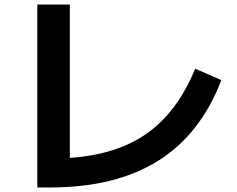

<svg xmlns="http://www.w3.org/2000/svg" viewBox="-20 -792 1040 844"><path d="M144 -772H287V-98Q495 -112 628 -207Q761 -302 838 -490L953 -440Q862 -202 675 -85Q488 32 201 32H144Z"/></svg>

Font: Enso
Style: Bold
Weight: 700
Designer: Coji Morishita
Foundry: UNDERFOREST DESIGN
Version: Version 1.000